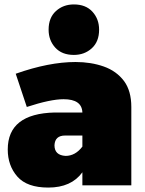

<svg xmlns="http://www.w3.org/2000/svg" viewBox="-20 -837 653 867"><path d="M198 10Q102 10 58.5 -39.5Q15 -89 15 -162Q15 -324 227 -329H352Q350 -389 267 -389Q208 -389 101 -354L51 -504Q201 -557 321 -557Q390.5 -557 448.2 -536.8Q506 -516.5 540.5 -470.5Q573 -426 573 -354V0H352V-59Q302 10 198 10ZM276 -133Q320 -133 352 -175V-225H274Q228 -225 226 -181Q226 -136 276 -133ZM313.5 -589Q259.5 -589 229.5 -622Q199.5 -655 199.5 -703Q199.5 -757 232.5 -787Q265.5 -817 313.5 -817Q367.5 -817 397.5 -784Q427.5 -751 427.5 -703Q427.5 -649 394.5 -619Q361.5 -589 313.5 -589Z"/></svg>

Font: Argentum Novus Black
Style: Regular
Weight: 900
Designer: Julieta Ulanovsky (font) & Cristiano Sobral (main changes)
Foundry: Julieta Ulanovsky (font) & Cristiano Sobral (main changes)
Version: Version 3.00;November 27, 2020;FontCreator 13.0.0.2655 64-bi